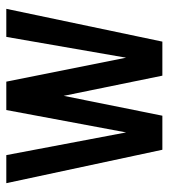

<svg xmlns="http://www.w3.org/2000/svg" viewBox="17 -552 535 609"><g transform="rotate(-90 284.5 -247.5)"><path d="M114 0 8 -495H97L169 -115L240 -495H330L406 -115L472 -495H561L457 0H349L285 -313L222 0Z"/></g></svg>

Font: Alumni Sans SemiBold
Style: Regular
Weight: 600
Designer: Robert E. Leuschke
Foundry: Robert E. Leuschke
Version: Version 1.018